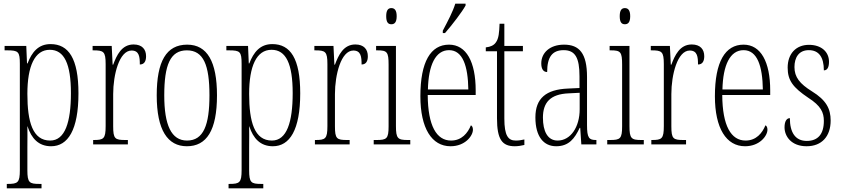

<svg xmlns="http://www.w3.org/2000/svg" viewBox="-20 -786 4579 1045"><path d="M17 239H206V215H194C140 215 129 208 129 141V18C129 -30 130 -72 129 -98H130C151 -33 190 10 258 10C350 10 407 -79 407 -278C407 -467 354 -546 255 -546C188 -546 153 -501 130 -441H127L123 -536H5V-512H19C80 -512 88 -505 88 -438V140C88 208 77 215 22 215H17ZM253 -21C158 -21 129 -122 129 -275C129 -426 169 -515 251 -515C330 -515 366 -438 366 -279C366 -121 334 -21 253 -21Z M487 0H676V-24H663C606 -24 596 -30 596 -99V-274C596 -379 629 -511 696 -511C738 -511 741 -476 741 -435C766 -435 775 -454 775 -480C775 -517 754 -544 707 -544C642 -544 615 -485 596 -434H593L588 -536H484V-512H487C544 -512 555 -506 555 -437V-100C555 -30 544 -24 489 -24H487Z M997 10C1104 10 1161 -75 1161 -267C1161 -450 1108 -543 999 -543C885 -543 833 -452 833 -267C833 -77 893 10 997 10ZM998 -21C912 -21 874 -106 874 -267C874 -431 906 -512 997 -512C1088 -512 1120 -431 1120 -267C1120 -106 1088 -21 998 -21Z M1224 239H1413V215H1401C1347 215 1336 208 1336 141V18C1336 -30 1337 -72 1336 -98H1337C1358 -33 1397 10 1465 10C1557 10 1614 -79 1614 -278C1614 -467 1561 -546 1462 -546C1395 -546 1360 -501 1337 -441H1334L1330 -536H1212V-512H1226C1287 -512 1295 -505 1295 -438V140C1295 208 1284 215 1229 215H1224ZM1460 -21C1365 -21 1336 -122 1336 -275C1336 -426 1376 -515 1458 -515C1537 -515 1573 -438 1573 -279C1573 -121 1541 -21 1460 -21Z M1694 0H1883V-24H1870C1813 -24 1803 -30 1803 -99V-274C1803 -379 1836 -511 1903 -511C1945 -511 1948 -476 1948 -435C1973 -435 1982 -454 1982 -480C1982 -517 1961 -544 1914 -544C1849 -544 1822 -485 1803 -434H1800L1795 -536H1691V-512H1694C1751 -512 1762 -506 1762 -437V-100C1762 -30 1751 -24 1696 -24H1694Z M2110 -654C2127 -654 2139 -664 2139 -698C2139 -731 2127 -742 2110 -742C2093 -742 2082 -731 2082 -698C2082 -664 2093 -654 2110 -654ZM2014 0H2213V-24H2200C2145 -24 2135 -32 2135 -100V-536H2027V-512H2034C2087 -512 2095 -503 2095 -434V-99C2095 -31 2085 -24 2029 -24H2014Z M2390 -619V-606H2402C2442 -652 2495 -721 2514 -756V-766H2458C2444 -721 2420 -676 2390 -619ZM2432 10C2512 10 2554 -47 2554 -80C2554 -94 2549 -101 2543 -104C2526 -62 2493 -21 2435 -21C2356 -21 2309 -101 2308 -269H2569V-294C2569 -449 2518 -543 2424 -543C2324 -543 2268 -450 2268 -262C2268 -88 2330 10 2432 10ZM2529 -299H2309C2312 -431 2350 -513 2424 -513C2499 -513 2527 -426 2529 -299Z M2782 10C2799 10 2818 7 2834 3V-27C2816 -23 2804 -21 2787 -21C2746 -21 2725 -47 2725 -141V-507H2826V-536H2725V-657H2699C2697 -609 2695 -576 2678 -554C2668 -540 2651 -531 2624 -528V-507H2685V-142C2685 -27 2713 10 2782 10Z M3007 10C3077 10 3108 -33 3135 -90H3138L3144 0H3226V-24H3224C3186 -24 3175 -35 3175 -105V-367C3175 -496 3133 -543 3050 -543C2973 -543 2926 -499 2926 -441C2926 -411 2937 -394 2958 -394C2958 -476 2986 -513 3048 -513C3111 -513 3134 -471 3134 -371V-307L3071 -304C2952 -299 2894 -251 2894 -147C2894 -41 2940 10 3007 10ZM3015 -21C2960 -21 2935 -72 2935 -146C2935 -227 2974 -274 3076 -278L3135 -281V-191C3135 -95 3086 -21 3015 -21Z M3381 -654C3398 -654 3410 -664 3410 -698C3410 -731 3398 -742 3381 -742C3364 -742 3353 -731 3353 -698C3353 -664 3364 -654 3381 -654ZM3285 0H3484V-24H3471C3416 -24 3406 -32 3406 -100V-536H3298V-512H3305C3358 -512 3366 -503 3366 -434V-99C3366 -31 3356 -24 3300 -24H3285Z M3525 0H3714V-24H3701C3644 -24 3634 -30 3634 -99V-274C3634 -379 3667 -511 3734 -511C3776 -511 3779 -476 3779 -435C3804 -435 3813 -454 3813 -480C3813 -517 3792 -544 3745 -544C3680 -544 3653 -485 3634 -434H3631L3626 -536H3522V-512H3525C3582 -512 3593 -506 3593 -437V-100C3593 -30 3582 -24 3527 -24H3525Z M4035 10C4115 10 4157 -47 4157 -80C4157 -94 4152 -101 4146 -104C4129 -62 4096 -21 4038 -21C3959 -21 3912 -101 3911 -269H4172V-294C4172 -449 4121 -543 4027 -543C3927 -543 3871 -450 3871 -262C3871 -88 3933 10 4035 10ZM4132 -299H3912C3915 -431 3953 -513 4027 -513C4102 -513 4130 -426 4132 -299Z M4370 10C4452 10 4501 -43 4501 -130C4501 -194 4477 -241 4399 -289C4333 -330 4304 -366 4304 -421C4304 -472 4327 -513 4382 -513C4437 -513 4464 -475 4464 -403C4483 -403 4492 -420 4492 -450C4492 -504 4450 -542 4383 -542C4312 -542 4267 -493 4267 -418C4267 -348 4296 -310 4379 -254C4448 -210 4464 -174 4464 -128C4464 -55 4431 -19 4371 -19C4308 -19 4279 -66 4279 -143C4263 -143 4250 -128 4250 -93C4250 -44 4287 10 4370 10Z"/></svg>

Font: Noto Serif Devanagari ExtraCondensed ExtraLight
Style: Regular
Weight: 200
Width: 2
Designer: Universal Thirst, Indian Type Foundry and the Monotype Design Team
Foundry: Monotype Imaging Inc.
Version: Version 2.004